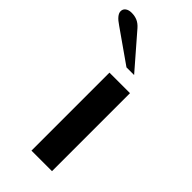

<svg xmlns="http://www.w3.org/2000/svg" viewBox="-303 -801 853 853"><g transform="rotate(45 123.5 -374.0)"><path d="M92 -490H221V0H92ZM-25 -668Q-66 -695 -66 -718Q-66 -732 -55 -740Q-44 -748 -26 -748Q-6 -748 10 -741Q26 -734 40 -718L177 -560H129Z"/></g></svg>

Font: Fahkwang SemiBold
Style: Regular
Weight: 600
Designer: Suppakit Chalermlarp | Katatrad Co.,Ltd.
Foundry: Cadson Demak Co.,Ltd.
Version: Version 1.000; ttfautohint (v1.6)